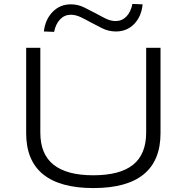

<svg xmlns="http://www.w3.org/2000/svg" viewBox="-20 -948 950 976"><path d="M455 8Q285 8 199 -62Q113 -132 113 -271V-705H185V-274Q185 -164 252.5 -110.5Q320 -57 454 -57Q590 -57 656.5 -110.5Q723 -164 723 -274V-705H796V-271Q796 -132 710.5 -62Q625 8 455 8ZM255 -786 203 -788Q210 -849 247.5 -887.5Q285 -926 340 -926Q377 -926 409.5 -909.5Q442 -893 469 -879Q492 -866 517.5 -853.5Q543 -841 568 -841Q600 -841 622.5 -864Q645 -887 653 -928L705 -926Q699 -864 662 -826Q625 -788 569 -788Q532 -788 499 -804.5Q466 -821 440 -835Q417 -848 391 -860.5Q365 -873 340 -873Q308 -873 285.5 -849.5Q263 -826 255 -786Z"/></svg>

Font: Nunito Sans 10pt Expanded Light
Style: Regular
Weight: 300
Width: 7
Designer: Vernon Adams
Foundry: Vernon Adams
Version: Version 3.101;gftools[0.9.27]